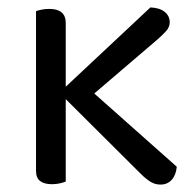

<svg xmlns="http://www.w3.org/2000/svg" viewBox="-20 -491 527 517"><path d="M157 -280H77V-461Q82 -463 92 -465Q102 -467 113 -467Q135 -467 146 -457.5Q157 -448 157 -430ZM195 -206 148 -249 385 -471Q410 -470 423.5 -459Q437 -448 437 -431Q437 -418 427 -407Q417 -396 402 -383ZM146 -235 197 -272 456 -42Q454 -20 442.5 -7Q431 6 412 6Q397 6 384.5 -2Q372 -10 359 -23ZM77 -306H157V-2Q152 0 142 2.5Q132 5 120 5Q99 5 88 -3.5Q77 -12 77 -31Z"/></svg>

Font: Baloo Tamma 2
Style: Regular
Weight: 400
Designer: Divya Kowshik, Shuchita Grover and Ek Type
Foundry: Ek Type
Version: Version 1.700